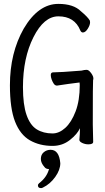

<svg xmlns="http://www.w3.org/2000/svg" viewBox="-20 -733 540 987"><path d="M250 17Q184 17 134 -11.5Q84 -40 57.5 -107.5Q31 -175 31 -295Q31 -461 102 -586Q177 -713 280 -713Q358 -713 396 -675Q431 -646 442 -627L443 -618Q443 -604 431 -585Q419 -566 406 -566Q398 -566 393 -576Q364 -649 280 -649Q206 -649 152 -542Q98 -435 98 -285Q98 -195 116.5 -142Q135 -89 169 -68Q203 -47 250 -47Q284 -47 315.5 -75.5Q347 -104 368.5 -160Q390 -216 390 -296L389 -309Q331 -302 273 -293Q263 -293 256.5 -302.5Q250 -312 245.5 -324.5Q241 -337 241 -347Q241 -361 253 -361Q287 -361 399 -370Q414 -374 425 -374Q433 -374 441 -366Q449 -358 454.5 -348Q460 -338 460 -331Q460 -325 458.5 -320.5Q457 -316 457 -94L459 -4Q459 9 434 9Q418 9 403 2Q388 -5 388 -14Q391 -44 391 -74Q378 -44 339.5 -13.5Q301 17 250 17ZM191 234Q175 234 175 220Q175 214 181 209Q221 178 232 136Q216 136 209 126Q190 105 190 84Q190 62 205 49.5Q220 37 240 37Q284 37 290 106Q290 140 264 176.5Q238 213 201 231Q196 234 191 234Z"/></svg>

Font: LXGW WenKai Mono Lite
Style: Regular
Weight: 400
Monospace: yes
Designer: LXGW / Fontworks Inc.
Foundry: LXGW / Fontworks Inc.
Version: Version 1.520; June 14, 2025